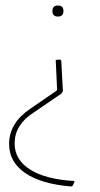

<svg xmlns="http://www.w3.org/2000/svg" viewBox="-20 -479 362 696"><path d="M210 -439Q210 -419 190 -419Q170 -419 170 -439Q170 -459 190 -459Q210 -459 210 -439ZM238 197Q129 188 71 148Q13 108 13 43Q13 -33 90 -85L186 -151L187 -154L182 -262L199 -263L202 -259L208 -149L203 -140L102 -71Q33 -27 33 41Q33 100 89 135.5Q145 171 248 177L250 180L244 194Z"/></svg>

Font: Alegreya Sans SC Thin
Style: Regular
Weight: 100
Designer: Juan Pablo del Peral
Foundry: Huerta Tipografica
Version: Version 2.007